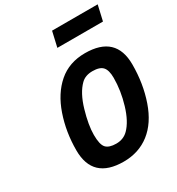

<svg xmlns="http://www.w3.org/2000/svg" viewBox="-214 -1047 1098 1192"><g transform="rotate(-30 334.5 -451.5)"><path d="M423 -142Q470 -189 498.5 -284Q527 -379 527 -470Q527 -525 506 -548.5Q485 -572 433 -572Q381 -572 351 -542Q301 -493 272 -393.5Q243 -294 243 -224.5Q243 -155 264.5 -131.5Q286 -108 337.5 -108Q389 -108 423 -142ZM322 12Q101 12 101 -196Q101 -327 141 -443Q181 -559 258 -625.5Q335 -692 448 -692Q669 -692 669 -484Q669 -347 628 -228.5Q587 -110 508.5 -49Q430 12 322 12ZM317 -806 342 -915H669L644 -806Z"/></g></svg>

Font: Titillium Web
Style: Bold Italic
Weight: 700
Italic angle: -13°
Version: Version 1.002;PS 57.000;hotconv 1.0.70;makeotf.lib2.5.55311